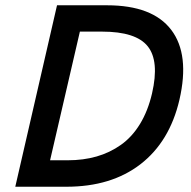

<svg xmlns="http://www.w3.org/2000/svg" viewBox="-20 -710 728 730"><path d="M38.1 0 196.8 -689.9H386.7Q560.1 -689.9 631.1 -596.4Q702.1 -502.9 662.1 -330.1Q625 -171.4 514.2 -85.7Q403.3 0 232.4 0ZM170.4 -100.6H237.3Q296.9 -100.6 347.2 -115Q397.5 -129.4 439.7 -159.2Q481.9 -189 512.2 -238.5Q542.5 -288.1 558.1 -355Q586.4 -478 541.7 -533.9Q497.1 -589.8 367.7 -589.8H283.7Z"/></svg>

Font: HK Grotesk SemiBold Italic
Style: Regular
Weight: 600
Italic angle: -13°
Designer: Alfredo Marco Pradil and Stefan Peev
Foundry: Hanken Design Co.
Version: Version 1.000;PS 001.000;hotconv 1.0.88;makeotf.lib2.5.64775